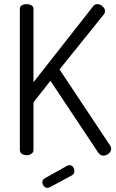

<svg xmlns="http://www.w3.org/2000/svg" viewBox="-20 -751 562 929"><path d="M221 155Q215 158 210 158Q199 158 192 149.5Q185 141 185 130Q185 118 196 112L307 50Q313 48 316 48Q327 48 333.5 57Q340 66 340 76Q340 91 327 98ZM76 -707Q76 -720 86 -725.5Q96 -731 109 -731Q121 -731 131.5 -725.5Q142 -720 142 -707V-353L431 -721Q438 -731 452 -731Q464 -731 476 -720.5Q488 -710 488 -697Q488 -694 487 -690Q486 -686 483 -682L268 -415L514 -45Q518 -37 518 -32Q518 -18 506 -8Q494 2 480 2Q465 2 455 -13L224 -360L142 -256V-26Q142 -13 131.5 -6.5Q121 0 109 0Q96 0 86 -6.5Q76 -13 76 -26Z"/></svg>

Font: AkaAcidDosis
Style: Regular
Weight: 400
Designer: Edgar Tolentino, Pablo Impallari, Igino Marini, Aka-Acid
Foundry: Edgar Tolentino, Pablo Impallari, Igino Marini, Cyberella
Version: Version 1.007